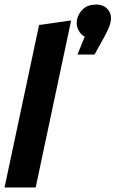

<svg xmlns="http://www.w3.org/2000/svg" viewBox="-20 -825 508 845"><path d="M0 0 152 -715 293 -735 137 0ZM466 -725Q462 -703 431 -648L396 -585H321L353 -664Q338 -670 326 -691Q314 -712 319 -739Q325 -767 346.5 -786Q368 -805 404 -805Q436 -805 455 -783Q474 -761 466 -725Z"/></svg>

Font: Radio Canada Condensed
Style: Bold Italic
Weight: 700
Width: 3
Italic angle: -12°
Designer: Charles Daoud, Etienne Aubert Bonn, Alexandre Saumier Demers, Jacques Le Bailly
Foundry: Radio-Canada
Version: Version 2.104; ttfautohint (v1.8.4.7-5d5b);gftools[0.9.28.de